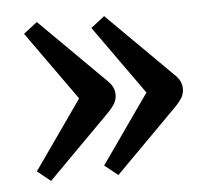

<svg xmlns="http://www.w3.org/2000/svg" viewBox="-39 -516 569 503"><g transform="rotate(-5 245.5 -265.0)"><path d="M76 -56 41 -84 168 -265 39 -446 75 -474 244 -306Q255 -296 259.5 -286.5Q264 -277 264 -266Q264 -256 259.5 -246.5Q255 -237 241 -222ZM253 -56 218 -84 345 -265 216 -446 252 -474 421 -306Q432 -296 436.5 -286.5Q441 -277 441 -266Q441 -256 436.5 -246.5Q432 -237 418 -222Z"/></g></svg>

Font: Literata 18pt
Style: Regular
Weight: 400
Designer: Latin by Veronika Burian and Jose Scaglione. Greek by Irene Vlachou. Cyrillic by Vera Evstafieva.
Foundry: TypeTogether
Version: Version 3.103;gftools[0.9.29]